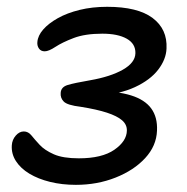

<svg xmlns="http://www.w3.org/2000/svg" viewBox="-20 -524 540 553"><path d="M198.6 8.4Q158.6 8.4 124.2 -0.1Q89.8 -8.6 64.6 -23.8Q39.4 -39 25.9 -60Q12.4 -81 14 -105.4Q15 -121.6 25.4 -133.5Q35.8 -145.4 48.6 -145.4Q61.4 -145.4 70.7 -133.8Q80 -122.2 94.4 -106.7Q108.8 -91.2 135.1 -79.6Q161.4 -68 207.2 -68Q273.8 -68 309.4 -92.7Q345 -117.4 345.4 -148Q345.8 -165.2 331.6 -177.5Q317.4 -189.8 288.2 -199.4Q259 -209 212.4 -216.4Q174 -221 163.7 -231.4Q153.4 -241.8 154.8 -256.6Q155.8 -273.4 174.9 -279.2Q194 -285 239.4 -292.8Q298 -303 333.7 -323.2Q369.4 -343.4 370 -370.8Q370.6 -398.2 344.9 -412.6Q319.2 -427 274.8 -427Q225 -427 192.2 -414.5Q159.4 -402 139.8 -389.1Q120.2 -376.2 108.8 -376.2Q97.8 -376.2 92.2 -384.2Q86.6 -392.2 87.6 -402.8Q89 -421.4 104.5 -439.1Q120 -456.8 146.6 -471.7Q173.2 -486.6 209.4 -495.5Q245.6 -504.4 288.6 -504.4Q376.6 -504.4 419.5 -472.2Q462.4 -440 459.6 -384.2Q458.4 -353 435.6 -323.3Q412.8 -293.6 368.7 -273.1Q324.6 -252.6 257.2 -247.4L256.4 -262Q318 -261.6 357.6 -249.2Q397.2 -236.8 415.6 -211.6Q434 -186.4 432.2 -147.8Q430.6 -103.8 398.1 -68.6Q365.6 -33.4 312.8 -12.5Q260 8.4 198.6 8.4Z"/></svg>

Font: Shantell Sans Light
Style: Italic
Weight: 300
Italic angle: -11°
Designer: Stephen Nixon, Anya Danilova, Shantell Martin
Foundry: Arrow Type
Version: Version 1.008;[ac192a2d6]